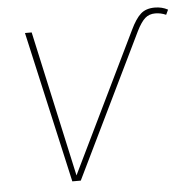

<svg xmlns="http://www.w3.org/2000/svg" viewBox="-45 -612 645 656"><g transform="rotate(-5 277.0 -283.5)"><path d="M60 -519H83L193 -19L425 -497Q443 -535 461 -551Q479 -567 509 -567Q534 -567 554 -556L546 -539Q528 -547 509 -547Q488 -547 474 -534.5Q460 -522 445 -492L206 0H177Z"/></g></svg>

Font: Fira Sans Thin
Style: Italic
Weight: 250
Italic angle: -8°
Designer: Carrois Corporate & Edenspiekermann AG
Foundry: Carrois Corporate GbR & Edenspiekermann AG
Version: Version 4.203